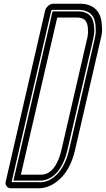

<svg xmlns="http://www.w3.org/2000/svg" viewBox="-20 -812 568 1030"><path d="M186 198Q182 198 179 198H39Q24 198 15.5 187Q7 176 11 161L222 -755Q226 -770 239 -781Q252 -792 267 -792H409Q474 -792 505 -749Q522 -725 525.5 -688.5Q529 -652 526.5 -634Q524 -616 520 -602L383 -9Q356 109 284 163Q238 198 186 198ZM260 -759Q256 -759 255 -755L43 161Q42 165 46 165H188Q191 166 194 166Q233 166 268 139Q326 95 351 -9L488 -603Q490 -613 492.5 -627.5Q495 -642 492.5 -674.5Q490 -707 476 -727Q452 -759 401 -759ZM196 157Q193 157 191 157H190H52L262 -751H399Q447 -751 469 -721Q482 -702 484.5 -671.5Q487 -641 484.5 -627Q482 -613 480 -604V-603L342 -9Q319 91 264 133Q231 157 196 157ZM92 125H197Q199 125 202 125H203Q226 125 248 109Q290 77 310 -9L447 -603Q447 -604 448 -605Q449 -613 451 -624.5Q453 -636 451.5 -660.5Q450 -685 440 -699Q426 -718 392 -718H287Z"/></svg>

Font: Soda Fountain
Style: InlineOblique
Weight: 400
Version: Version 1.0